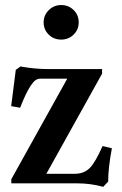

<svg xmlns="http://www.w3.org/2000/svg" viewBox="-20 -720 481 754"><path d="M151.4 -632.3Q151.4 -660.2 171.6 -680.2Q191.9 -700.2 220.2 -700.2Q249 -700.2 269 -680.7Q289.1 -661.1 289.1 -632.3Q289.1 -603.5 269 -584Q249 -564.5 220.2 -564.5Q191.4 -564.5 171.4 -584Q151.4 -603.5 151.4 -632.3ZM385.3 13.7Q335.9 0 283.2 0H24.4V-16.1L244.1 -411.1H139.6Q127.9 -411.1 119.1 -404.8Q110.4 -398.4 100.1 -382.8Q81.1 -354 59.1 -296.9L23.9 -303.2L42 -445.8L60.5 -459Q116.2 -448.7 171.4 -448.7H380.9V-430.7L162.1 -37.6H274.4Q309.1 -37.6 331.5 -59.3Q354 -81.1 382.8 -146.5L419.4 -137.7Q404.8 -61 404.8 -6.8Z"/></svg>

Font: Elstob 8pt SemiBold
Style: Regular
Weight: 600
Designer: Peter S. Baker
Version: Version 1.015